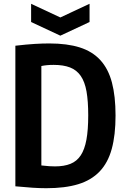

<svg xmlns="http://www.w3.org/2000/svg" viewBox="-20 -978 662 1012"><path d="M144 -958 298 -886 452 -958V-862L298 -790L144 -862ZM224 14Q190 14 151.5 11.5Q113 9 61 4V-737Q121 -744 162.5 -746.5Q204 -749 240 -749Q334 -749 400.5 -728Q467 -707 509 -661Q551 -615 570 -543Q589 -471 589 -369Q589 -266 569 -193Q549 -120 505 -74Q461 -28 392 -7Q323 14 224 14ZM270 -101Q318 -101 351.5 -114.5Q385 -128 405.5 -159Q426 -190 435.5 -241.5Q445 -293 445 -370Q445 -445 436 -496Q427 -547 405.5 -578Q384 -609 349 -622.5Q314 -636 263 -636Q243 -636 227.5 -634.5Q212 -633 198 -630V-106Q223 -103 239.5 -102Q256 -101 270 -101Z"/></svg>

Font: Encode Sans Compressed
Style: Bold
Weight: 700
Designer: Pablo Impallari, Andres Torresi
Foundry: Pablo Impallari, Andres Torresi
Version: Version 1.000; ttfautohint (v1.00) -l 8 -r 50 -G 200 -x 14 -